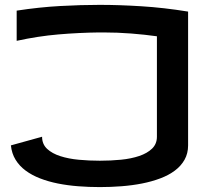

<svg xmlns="http://www.w3.org/2000/svg" viewBox="-20 -763 849 782"><path d="M385.7 -743.2Q465.3 -743.2 555.9 -737.5Q646.5 -731.9 746.1 -715.8V-170.9Q746.1 -138.2 731.7 -112.5Q717.3 -86.9 692.1 -68.1Q667 -49.3 632.6 -36.4Q598.1 -23.4 558.3 -15.6Q518.6 -7.8 474.6 -4.4Q430.7 -1 386.7 -1Q341.8 -1 298.3 -4.4Q254.9 -7.8 215.8 -15.6Q176.8 -23.4 143.3 -36.4Q109.9 -49.3 84.5 -68.1Q59.1 -86.9 43.5 -112.3Q27.8 -137.7 24.4 -170.9L151.4 -206.1Q151.4 -175.8 171.9 -156.7Q192.4 -137.7 225.8 -127Q259.3 -116.2 301.3 -112.3Q343.3 -108.4 386.7 -108.4Q431.2 -108.4 472.9 -112.5Q514.6 -116.7 547.1 -127.7Q579.6 -138.7 599.4 -157.7Q619.1 -176.8 619.1 -206.1V-615.2Q570.3 -622.1 514.4 -626.5Q458.5 -630.9 400.4 -630.9H383.8Q301.3 -629.9 218 -622.8Q134.8 -615.7 47.9 -596.7V-719.7Q140.6 -733.9 225.3 -738.5Q310.1 -743.2 385.7 -743.2Z"/></svg>

Font: Revalia
Style: Regular
Weight: 400
Designer: Johan Kallas, Mihkel Virkus
Foundry: Johan Kallas, Mihkel Virkus
Version: Version 1.001